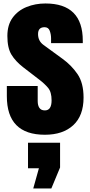

<svg xmlns="http://www.w3.org/2000/svg" viewBox="-20 -760 515 1094"><path d="M235.8 7.8Q19 7.8 19 -211.9V-270H194.8V-184.1Q194.8 -159.2 204.6 -145Q214.4 -130.9 235.8 -130.9Q273.9 -130.9 273.9 -188Q273.9 -235.8 253.9 -259.5Q233.9 -283.2 205.1 -305.2L111.8 -377Q67.9 -411.1 44.9 -449.2Q22 -487.3 22 -555.2Q22 -618.2 52 -659.2Q82 -700.2 131.6 -720.2Q181.2 -740.2 238.8 -740.2Q451.7 -740.2 451.7 -527.8V-514.2H271V-542Q271 -564 263.4 -584.5Q255.9 -605 233.9 -605Q196.8 -605 196.8 -565.9Q196.8 -526.4 228 -503.9L336.4 -424.8Q387.2 -388.2 421.6 -337.9Q456.1 -287.6 456.1 -204.1Q456.1 -100.6 397.2 -46.4Q338.4 7.8 235.8 7.8ZM169.4 314 201.7 198.7H139.6V53.2H322.3V194.3L272.5 314Z"/></svg>

Font: webenart
Style: Regular
Weight: 400
Designer: Vernon Adams
Foundry: Vernon Adams
Version: Version 2.116; ttfautohint (v1.8.3)